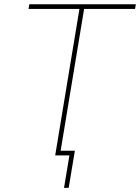

<svg xmlns="http://www.w3.org/2000/svg" viewBox="-20 -748 674 924"><path d="M117.2 -705.1 121.1 -727.5H633.8L629.9 -705.1H384.8L268.1 0H245.6L362.3 -705.1ZM288.1 156.2 314 0H261.2L265.1 -22.5H340.3L310.5 156.2Z"/></svg>

Font: Inter 24pt Thin
Style: Italic
Weight: 250
Italic angle: -9.3988°
Version: Version 4.001;git-66647c0bb